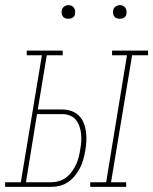

<svg xmlns="http://www.w3.org/2000/svg" viewBox="-60 -727 596 747"><path d="M291 0V-18H353L434 -512H376V-530H516V-512H454L372 -18H431V0ZM-40 0V-18H21L103 -512H44V-530H184V-512H122L87 -301H182Q201 -301 218 -295Q235 -289 247 -277Q259 -265 265.5 -249Q272 -233 274.5 -215Q277 -197 276 -178.5Q275 -160 272 -142Q269 -125 264.5 -108Q260 -91 252 -75Q244 -59 232.5 -44.5Q221 -30 206 -19.5Q191 -9 174 -4.5Q157 0 140 0ZM41 -18H140Q155 -18 170 -22.5Q185 -27 197.5 -36.5Q210 -46 219.5 -59Q229 -72 235.5 -86Q242 -100 246 -115Q250 -130 252 -145Q255 -160 256 -175.5Q257 -191 255.5 -206Q254 -221 249 -235.5Q244 -250 235 -261Q226 -272 212 -277.5Q198 -283 182 -283H84ZM406 -654Q400 -654 394 -656Q388 -658 384.5 -663Q381 -668 380 -674Q379 -680 380 -686Q381 -691 383.5 -695Q386 -699 389.5 -701.5Q393 -704 397.5 -705.5Q402 -707 406 -707Q413 -707 418.5 -704.5Q424 -702 427.5 -697Q431 -692 432 -686Q433 -680 432 -674Q432 -669 429.5 -665Q427 -661 423 -658.5Q419 -656 415 -655Q411 -654 406 -654ZM206 -654Q200 -654 194 -656Q188 -658 184.5 -663Q181 -668 180 -674Q179 -680 180 -686Q181 -691 183.5 -695Q186 -699 189.5 -701.5Q193 -704 197.5 -705.5Q202 -707 206 -707Q213 -707 218.5 -704.5Q224 -702 227.5 -697Q231 -692 232 -686Q233 -680 232 -674Q232 -669 229.5 -665Q227 -661 223 -658.5Q219 -656 215 -655Q211 -654 206 -654Z"/></svg>

Font: Iosevka Curly Slab ThObl
Style: Regular
Weight: 100
Italic angle: -9°
Monospace: yes
Designer: Belleve Invis
Foundry: Belleve Invis
Version: Version 11.0.0; ttfautohint (v1.8.3)